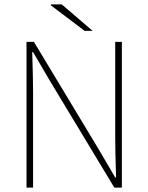

<svg xmlns="http://www.w3.org/2000/svg" viewBox="-20 -850 672 870"><path d="M100.1 0V-660.2H133.8L425.8 -175.8Q492.7 -62.5 502 -45.9H505.9Q502 -173.8 502 -231.9V-660.2H532.2V0H498L206.1 -483.9Q139.2 -597.2 129.9 -613.8H126Q129.9 -489.7 129.9 -434.1V0ZM363.8 -710 210 -826.2 211.9 -830.1H259.8L399.9 -710Z"/></svg>

Font: Source Sans 3 ExtraLight
Style: Regular
Weight: 200
Designer: Paul D. Hunt
Foundry: Adobe
Version: Version 3.052;hotconv 1.1.0;makeotfexe 2.6.0